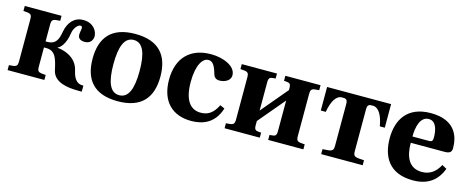

<svg xmlns="http://www.w3.org/2000/svg" viewBox="-34 -954 3435 1417"><g transform="rotate(15 1684.0 -245.0)"><path d="M29 0H310V-38C253 -41 245 -45 245 -87V-231H261C334 -231 348 -174 367 -88C386 -3 486 12 574 12H599V-34H594C563 -34 528 -47 511 -125C489 -228 382 -253 343 -254V-257C363 -264 399 -300 411 -385C417 -426 446 -456 463 -456C470 -456 478 -453 478 -443C478 -427 472 -409 472 -389C472 -356 501 -348 524 -348C576 -348 585 -390 585 -406C585 -445 553 -502 474 -502C406 -502 363 -452 350 -381C339 -322 327 -277 256 -277H245V-403C245 -445 253 -449 310 -452V-490H29V-452C86 -449 94 -445 94 -403V-87C94 -45 86 -41 29 -38Z M613 -245C613 -85 690 12 872 12C1054 12 1131 -85 1131 -245C1131 -405 1054 -502 872 -502C690 -502 613 -405 613 -245ZM772 -245C772 -379 801 -456 872 -456C943 -456 972 -379 972 -245C972 -111 943 -34 872 -34C801 -34 772 -111 772 -245Z M1198 -241C1198 -73 1292 12 1433 12C1516 12 1609 -16 1648 -140L1613 -156C1579 -88 1540 -65 1485 -65C1420 -65 1357 -109 1357 -265C1357 -399 1400 -456 1442 -456C1477 -456 1494 -425 1511 -365C1518 -342 1533 -330 1559 -330C1594 -330 1642 -348 1642 -392C1642 -463 1542 -502 1451 -502C1373 -502 1311 -480 1266 -435C1224 -393 1198 -328 1198 -241Z M1687 0H1956V-38L1935 -40C1914 -42 1903 -47 1903 -80V-113L2073 -315V-80C2073 -47 2062 -42 2041 -40L2020 -38V0H2289V-38C2232 -41 2224 -45 2224 -87V-403C2224 -445 2232 -449 2289 -452V-490H2020V-452L2041 -450C2062 -448 2073 -443 2073 -410V-395L1903 -193V-410C1903 -443 1914 -448 1935 -450L1956 -452V-490H1687V-452C1744 -449 1752 -445 1752 -403V-87C1752 -45 1744 -41 1687 -38Z M2339 -310H2377C2391 -392 2421 -444 2466 -444H2467C2491 -444 2508 -444 2508 -405V-87C2508 -45 2498 -41 2425 -38V0H2742V-38C2669 -41 2659 -45 2659 -87V-405C2659 -444 2676 -444 2700 -444H2701C2746 -444 2776 -392 2790 -310H2828V-490H2339Z M2883 -245C2883 -109 2942 12 3128 12C3247 12 3312 -46 3346 -134L3310 -154C3280 -97 3237 -65 3176 -65C3076 -65 3042 -147 3042 -252H3300C3336 -252 3354 -262 3354 -294C3354 -376 3323 -502 3130 -502C2950 -502 2883 -385 2883 -245ZM3042 -300C3042 -372 3061 -456 3126 -456C3187 -456 3197 -380 3197 -333C3197 -306 3189 -300 3166 -300Z"/></g></svg>

Font: Heuristica
Style: Bold
Weight: 700
Version: Version 1.0.1